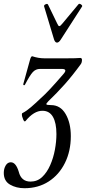

<svg xmlns="http://www.w3.org/2000/svg" viewBox="-58 -722 454 1014"><path d="M71 272Q28 272 -5 253Q-38 234 -38 191Q-38 169 -28 152Q-18 135 -1 135Q26 135 41 185Q54 237 103 237Q139 237 164.5 213Q190 189 207 150.5Q224 112 232 68.5Q240 25 240 -14Q240 -73 221.5 -105Q203 -137 166 -137Q121 -137 77 -83Q69 -75 62 -98Q58 -107 57.5 -115.5Q57 -124 61 -125Q81 -135 105.5 -156Q130 -177 156 -202Q179 -222 209.5 -255Q240 -288 277 -331Q301 -358 268 -358H153Q131 -358 115.5 -341.5Q100 -325 74 -275Q72 -271 68 -272Q64 -273 65 -278L101 -408Q106 -425 112 -425Q145 -414 176 -414H294Q320 -414 338 -414.5Q356 -415 366 -416Q375 -416 375 -405Q375 -393 370 -385Q325 -323 283.5 -276.5Q242 -230 198 -188Q185 -175 187 -171Q189 -167 211 -167Q261 -167 288.5 -120Q316 -73 316 -3Q316 76 285 138.5Q254 201 199 236.5Q144 272 71 272ZM243 -497Q237 -497 233 -502.5Q229 -508 227 -515L175 -688Q173 -695 183 -699.5Q193 -704 196 -697L244 -598Q250 -584 255 -584Q261 -584 271 -597L356 -699Q361 -705 370 -698.5Q379 -692 375 -687L263 -513Q253 -497 243 -497Z"/></svg>

Font: Junicode Two Beta Condensed
Style: Italic
Weight: 400
Width: 3
Italic angle: -9°
Version: Version 1.053; ttfautohint (v1.8.4)